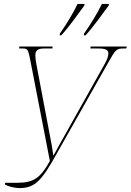

<svg xmlns="http://www.w3.org/2000/svg" viewBox="-20 -951 666 978"><path d="M408 -780 407 -771H416C457 -816 507 -887 533 -922L535 -931H499C477 -886 442 -827 408 -780ZM285 -780 284 -771H292C333 -815 383 -887 409 -922L411 -931H375C354 -886 318 -827 285 -780ZM5 -11C19 -3 49 7 81 7C159 7 194 -34 267 -165L530 -630C569 -699 572 -704 610 -704H623L626 -714H442L440 -704H484C515 -704 532 -697 532 -680C532 -662 524 -644 512 -623L284 -216C272 -193 265 -183 252 -158C248 -182 245 -202 243 -214L167 -615C162 -638 160 -657 160 -669C160 -695 174 -704 204 -704H247L248 -714H79L77 -704H96C125 -704 124 -697 140 -615L234 -131C187 -46 152 -20 70 -20H6Z"/></svg>

Font: Noto Serif Display Condensed Thin
Style: Italic
Weight: 100
Width: 3
Italic angle: -12°
Designer: Monotype Design Team
Foundry: Monotype Imaging Inc.
Version: Version 2.009